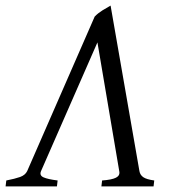

<svg xmlns="http://www.w3.org/2000/svg" viewBox="-37 -663 606 683"><path d="M323.7 0 326.2 -21Q360.8 -23.4 375.7 -31Q390.6 -38.6 387.2 -54.2L309.6 -512.2L108.9 -54.2Q102.5 -39.1 117.7 -32.2Q132.8 -25.4 168 -21L165.5 0H-17.1L-14.6 -21Q16.1 -26.9 34.4 -33.4Q52.7 -40 59.6 -54.2L299.8 -604Q311.5 -616.2 327.6 -626.2Q343.8 -636.2 356.4 -643.1L459 -54.2Q461.4 -40.5 472.7 -32.7Q483.9 -24.9 511.7 -21L509.3 0Z"/></svg>

Font: Gentium
Style: Italic
Weight: 400
Italic angle: -7°
Designer: J. Victor Gaultney
Version: Version 1.02; 2005; OFL release